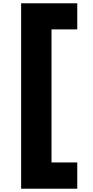

<svg xmlns="http://www.w3.org/2000/svg" viewBox="-20 -924 562 1163"><path d="M108 219H448V60H292V-746H448V-904H108Z"/></svg>

Font: SVN-Poppins ExtraBold
Style: Regular
Weight: 800
Designer: Ninad Kale (Devanagari), Jonny Pinhorn (Latin)
Foundry: Indian Type Foundry
Version: Version 3.002 2017; ttfautohint (v1.8.3)